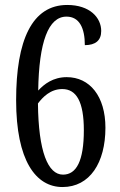

<svg xmlns="http://www.w3.org/2000/svg" viewBox="-20 -744 482 774"><path d="M232 10C342 10 405 -88 405 -229C405 -356 342 -433 249 -433C194 -433 158 -405 134 -379C137 -575 175 -677 248 -677C300 -677 322 -631 322 -562C365 -562 388 -581 388 -619C388 -673 342 -724 251 -724C109 -724 45 -582 45 -340C45 -97 124 10 232 10ZM234 -40C173 -40 135 -133 133 -327C152 -352 183 -385 231 -385C288 -385 318 -334 318 -219C318 -95 288 -40 234 -40Z"/></svg>

Font: Noto Serif Devanagari ExtraCondensed
Style: Regular
Weight: 400
Width: 2
Designer: Universal Thirst, Indian Type Foundry and the Monotype Design Team
Foundry: Monotype Imaging Inc.
Version: Version 2.004